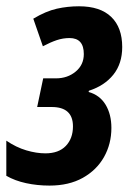

<svg xmlns="http://www.w3.org/2000/svg" viewBox="-37 -575 418 605"><path d="M119.1 9.8Q80.6 9.8 45.4 2.2Q10.3 -5.4 -17.1 -21V-131.8Q13.7 -110.8 45.7 -101.3Q77.6 -91.8 106 -91.8Q147.9 -91.8 170.4 -115.2Q192.9 -138.7 192.9 -176.8Q192.9 -237.8 126 -237.8H80.1L99.1 -328.1H139.2Q175.8 -328.1 201.4 -349.4Q227.1 -370.6 227.1 -404.8Q227.1 -455.1 182.1 -455.1Q161.6 -455.1 141.8 -448.5Q122.1 -441.9 98.1 -429.2L67.9 -516.1Q107.9 -540 142.1 -547.6Q176.3 -555.2 211.9 -555.2Q278.8 -555.2 313.5 -521.7Q348.1 -488.3 348.1 -426.8Q348.1 -374.5 320.1 -339.6Q292 -304.7 243.2 -289.1L242.2 -285.2Q277.3 -275.4 295.7 -245.1Q314 -214.8 314 -171.9Q314 -121.6 290.8 -80.3Q267.6 -39.1 223.9 -14.6Q180.2 9.8 119.1 9.8Z"/></svg>

Font: Open Sans Condensed
Style: Bold Italic
Weight: 700
Width: 3
Italic angle: -12°
Designer: Monotype Design Team
Foundry: Monotype Imaging Inc.
Version: Version 3.003; ttfautohint (v1.8.4)